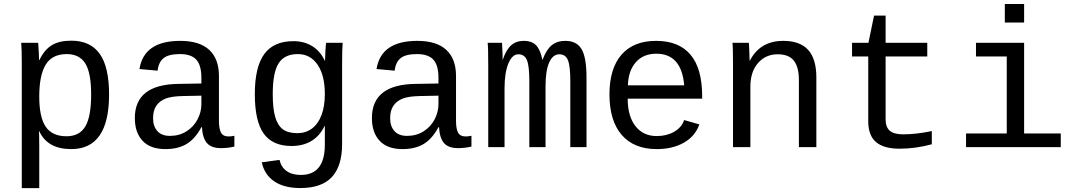

<svg xmlns="http://www.w3.org/2000/svg" viewBox="-20 -745 5441 972"><path d="M532.2 -266.6Q532.2 9.8 340.8 9.8Q220.7 9.8 179.2 -80.1H176.8Q178.7 -76.2 178.7 1V207.5H90.3V-418.9Q90.3 -502 87.4 -528.3H172.9Q173.3 -526.4 174.3 -513.9Q175.3 -501.5 176.5 -477.3Q177.7 -453.1 177.7 -441.4H179.7Q204.1 -492.7 241.9 -515.9Q279.8 -539.1 340.8 -539.1Q437.5 -539.1 484.9 -472.4Q532.2 -405.8 532.2 -266.6ZM441.4 -266.6Q441.4 -377 411.6 -424.1Q381.8 -471.2 317.9 -471.2Q244.1 -471.2 211.4 -417.7Q178.7 -364.3 178.7 -255.9Q178.7 -151.9 211.4 -103.5Q244.1 -55.2 316.9 -55.2Q381.8 -55.2 411.6 -104.5Q441.4 -153.8 441.4 -266.6Z M1137.7 -54.2Q1150.4 -54.2 1166.5 -57.6V-2.9Q1133.3 4.9 1098.6 4.9Q1049.8 4.9 1027.6 -20.8Q1005.4 -46.4 1002.4 -101.1H999.5Q967.8 -42 924.6 -16.1Q881.3 9.8 817.9 9.8Q740.7 9.8 701.7 -32.2Q662.6 -74.2 662.6 -147.5Q662.6 -317.9 884.3 -320.3L999.5 -322.3V-351.1Q999.5 -415 973.6 -443.1Q947.8 -471.2 891.1 -471.2Q833.5 -471.2 808.1 -450.7Q782.7 -430.2 777.8 -387.2L686 -395.5Q708.5 -538.1 892.6 -538.1Q990.2 -538.1 1039.3 -492.4Q1088.4 -446.8 1088.4 -360.4V-132.8Q1088.4 -93.8 1098.6 -74Q1108.9 -54.2 1137.7 -54.2ZM840.3 -57.1Q887.2 -57.1 923.3 -79.6Q959.5 -102.1 979.5 -139.6Q999.5 -177.2 999.5 -217.3V-260.7L906.7 -258.8Q849.1 -257.8 818.8 -246.1Q788.6 -234.4 771.7 -210.2Q754.9 -186 754.9 -146Q754.9 -106 776.6 -81.5Q798.3 -57.1 840.3 -57.1Z M1500.5 207Q1418.5 207 1368.7 173.3Q1318.8 139.6 1305.2 76.7L1395 64.5Q1403.3 101.1 1430.9 120.8Q1458.5 140.6 1503.4 140.6Q1624.5 140.6 1624.5 -13.2V-107.9H1623.5Q1599.6 -57.6 1557.1 -31.7Q1514.6 -5.9 1456.1 -5.9Q1359.4 -5.9 1314.7 -69.1Q1270 -132.3 1270 -268.1Q1270 -406.2 1317.9 -471.4Q1365.7 -536.6 1465.3 -536.6Q1520.5 -536.6 1561.3 -511Q1602.1 -485.4 1624 -438H1625.5Q1625.5 -452.6 1627.4 -487.5Q1629.4 -522.5 1631.3 -528.3H1714.8Q1711.9 -502 1711.9 -418.9V-15.6Q1711.9 95.2 1660.2 151.1Q1608.4 207 1500.5 207ZM1624.5 -269Q1624.5 -363.3 1587.9 -417.2Q1551.3 -471.2 1487.3 -471.2Q1420.4 -471.2 1390.6 -424.6Q1360.8 -377.9 1360.8 -269Q1360.8 -195.3 1373.3 -152.6Q1385.7 -109.9 1412.1 -90.3Q1438.5 -70.8 1485.8 -70.8Q1527.3 -70.8 1558.8 -94Q1590.3 -117.2 1607.4 -161.9Q1624.5 -206.5 1624.5 -269Z M2337.9 -54.2Q2350.6 -54.2 2366.7 -57.6V-2.9Q2333.5 4.9 2298.8 4.9Q2250 4.9 2227.8 -20.8Q2205.6 -46.4 2202.6 -101.1H2199.7Q2168 -42 2124.8 -16.1Q2081.5 9.8 2018.1 9.8Q1940.9 9.8 1901.9 -32.2Q1862.8 -74.2 1862.8 -147.5Q1862.8 -317.9 2084.5 -320.3L2199.7 -322.3V-351.1Q2199.7 -415 2173.8 -443.1Q2147.9 -471.2 2091.3 -471.2Q2033.7 -471.2 2008.3 -450.7Q1982.9 -430.2 1978 -387.2L1886.2 -395.5Q1908.7 -538.1 2092.8 -538.1Q2190.4 -538.1 2239.5 -492.4Q2288.6 -446.8 2288.6 -360.4V-132.8Q2288.6 -93.8 2298.8 -74Q2309.1 -54.2 2337.9 -54.2ZM2040.5 -57.1Q2087.4 -57.1 2123.5 -79.6Q2159.7 -102.1 2179.7 -139.6Q2199.7 -177.2 2199.7 -217.3V-260.7L2106.9 -258.8Q2049.3 -257.8 2019 -246.1Q1988.8 -234.4 1971.9 -210.2Q1955.1 -186 1955.1 -146Q1955.1 -106 1976.8 -81.5Q1998.5 -57.1 2040.5 -57.1Z M2659.7 0V-335Q2659.7 -410.2 2647.7 -440.2Q2635.7 -470.2 2604 -470.2Q2572.8 -470.2 2553.5 -423.3Q2534.2 -376.5 2534.2 -296.4V0H2451.7V-415.5Q2451.7 -507.8 2448.7 -528.3H2521.5L2524.4 -466.3V-442.9H2525.4Q2542 -492.7 2567.4 -515.4Q2592.8 -538.1 2630.9 -538.1Q2673.8 -538.1 2695.1 -514.6Q2716.3 -491.2 2725.6 -442.4H2726.6Q2746.1 -494.1 2773.2 -516.1Q2800.3 -538.1 2841.8 -538.1Q2899.4 -538.1 2924.3 -496.1Q2949.2 -454.1 2949.2 -352.1V0H2867.2V-335Q2867.2 -410.2 2855.2 -440.2Q2843.3 -470.2 2811.5 -470.2Q2779.3 -470.2 2760.5 -429.2Q2741.7 -388.2 2741.7 -306.2V0Z M3157.7 -245.6Q3157.7 -156.7 3197 -106.4Q3236.3 -56.2 3304.7 -56.2Q3355 -56.2 3392.8 -77.9Q3430.7 -99.6 3443.4 -137.2L3520.5 -115.2Q3499 -54.7 3441.7 -22.5Q3384.3 9.8 3304.7 9.8Q3189.5 9.8 3127.4 -62Q3065.4 -133.8 3065.4 -267.6Q3065.4 -397.9 3126.2 -468Q3187 -538.1 3301.8 -538.1Q3416.5 -538.1 3475.6 -468.3Q3534.7 -398.4 3534.7 -257.3V-245.6ZM3302.7 -473.1Q3237.3 -473.1 3199.2 -430.4Q3161.1 -387.7 3158.7 -313H3443.8Q3430.2 -473.1 3302.7 -473.1Z M4024.4 0V-339.4Q4024.4 -405.8 3998.8 -438Q3973.1 -470.2 3917 -470.2Q3856.4 -470.2 3817.6 -426Q3778.8 -381.8 3778.8 -306.2V0H3690.9V-415.5Q3690.9 -507.8 3688 -528.3H3771Q3771.5 -525.9 3772 -515.1Q3772.5 -504.4 3773.2 -490.5Q3773.9 -476.6 3774.9 -438H3776.4Q3827.6 -538.1 3945.3 -538.1Q4029.8 -538.1 4071.3 -492.4Q4112.8 -446.8 4112.8 -352.1V0Z M4293.5 -459V-528.3H4376.5L4404.8 -666H4463.4V-528.3H4674.3V-459H4463.4V-140.6Q4463.4 -102.1 4484.1 -83.5Q4504.9 -64.9 4552.2 -64.9Q4617.7 -64.9 4697.3 -81.5V-14.6Q4614.7 7.8 4533.7 7.8Q4454.6 7.8 4415 -25.6Q4375.5 -59.1 4375.5 -131.3V-459Z M5164.6 -69.3H5350.1V0H4870.6V-69.3H5076.7V-459H4920.9V-528.3H5164.6ZM5066.9 -630.9V-724.6H5164.6V-630.9Z"/></svg>

Font: Cousine
Style: Regular
Weight: 400
Monospace: yes
Designer: Steve Matteson
Foundry: Ascender Corporation
Version: Version 1.20